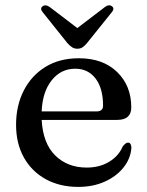

<svg xmlns="http://www.w3.org/2000/svg" viewBox="-20 -704 564 735"><path d="M482.5 -293Q482.5 -245 428.5 -245H139.5Q144.5 -155 191.5 -108.8Q238.5 -62.5 312 -62.5Q361.5 -62.5 398 -84.8Q434.5 -107 449.5 -143Q461 -158 470 -158Q477 -158 480 -152Q483 -146 483 -138Q480 -97 453 -63Q426 -29 381.2 -8.8Q336.5 11.5 279.5 11.5Q209 11.5 155.2 -18Q101.5 -47.5 71.5 -101Q41.5 -154.5 41.5 -226.5Q41.5 -299.5 70.8 -357Q100 -414.5 153.8 -447.8Q207.5 -481 282 -481Q374 -481 428.2 -428.5Q482.5 -376 482.5 -293ZM268 -441Q213.5 -441 178 -396.8Q142.5 -352.5 139.5 -277.5H349.5Q374.5 -277.5 374.5 -299.5Q374.5 -366 345.8 -403.5Q317 -441 268 -441ZM313 -539Q304 -528.5 296 -523Q288 -517.5 276 -517.5Q264.5 -517.5 256 -523Q247.5 -528.5 238 -539L144.5 -656Q131.5 -671 142.5 -679.5Q154 -688.5 170.5 -677L276 -596.5L381.5 -677Q397.5 -689 409 -679.5Q420 -671 407 -656Z"/></svg>

Font: Fraunces 9pt
Style: Regular
Weight: 400
Version: Version 1.000;[b76b70a41]